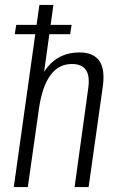

<svg xmlns="http://www.w3.org/2000/svg" viewBox="-20 -760 487 780"><path d="M338 -398Q346 -450 329.5 -475Q313 -500 272 -500Q218 -500 184.5 -454Q151 -408 138 -317L101 -251L109 -311Q125 -429 173.5 -488Q222 -547 303 -547Q360 -547 384 -512Q408 -477 397 -404L340 0H283ZM140 -740H197L144 -359L93 0H36ZM271 -659 265 -621H40L46 -659Z"/></svg>

Font: Pathway Extreme Condensed Thin
Style: Italic
Weight: 250
Width: 3
Italic angle: -8°
Version: Version 1.001;gftools[0.9.26]